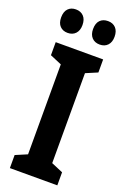

<svg xmlns="http://www.w3.org/2000/svg" viewBox="-172 -969 671 1023"><g transform="rotate(20 163.0 -457.5)"><path d="M298 0H29V-74L95 -102V-612L29 -640V-714H298V-640L232 -612V-102L298 -74ZM11 -848Q11 -881 27.5 -898Q44 -915 71 -915Q99 -915 115.5 -897.5Q132 -880 132 -848Q132 -817 115.5 -799.5Q99 -782 71 -782Q44 -782 27.5 -799Q11 -816 11 -848ZM192 -848Q192 -881 208.5 -898Q225 -915 253 -915Q281 -915 297.5 -897.5Q314 -880 314 -848Q314 -817 297.5 -799.5Q281 -782 253 -782Q225 -782 208.5 -799.5Q192 -817 192 -848Z"/></g></svg>

Font: Noto Sans Armenian ExtraCondensed
Style: Bold
Weight: 700
Width: 2
Designer: Monotype Design Team
Foundry: Monotype Imaging Inc.
Version: Version 2.008; ttfautohint (v1.8.4.7-5d5b)